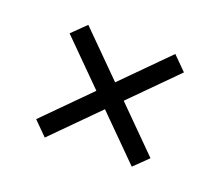

<svg xmlns="http://www.w3.org/2000/svg" viewBox="-72 -571 644 561"><g transform="rotate(20 250.0 -291.0)"><path d="M112 -111 70 -153 207 -291 76 -422 119 -464 250 -333 387 -471 429 -429 292 -291 423 -160 380 -118 249 -249Z"/></g></svg>

Font: DM Sans 16pt Light
Style: Regular
Weight: 300
Version: Version 4.004;gftools[0.9.30]